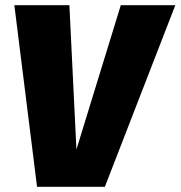

<svg xmlns="http://www.w3.org/2000/svg" viewBox="-20 -716 692 736"><path d="M652 -696 382 0H122L35 -696H246L273 -143L443 -696Z"/></svg>

Font: Fira Sans Black
Style: Italic
Weight: 900
Italic angle: -8°
Designer: Carrois Corporate & Edenspiekermann AG
Foundry: Carrois Corporate GbR & Edenspiekermann AG
Version: Version 4.203